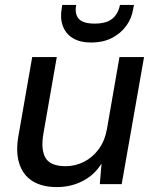

<svg xmlns="http://www.w3.org/2000/svg" viewBox="-20 -749 631 781"><path d="M211 12Q151 12 112 -12.5Q73 -37 58 -85Q43 -133 56 -202L111 -517H211L157 -208Q145 -141 165 -107Q185 -73 247 -73Q286 -73 321 -90.5Q356 -108 381 -141.5Q406 -175 415 -224L466 -517H566L475 0H386L393 -84Q365 -38 317 -13Q269 12 211 12ZM352 -576Q305 -576 276 -594Q247 -612 235.5 -643.5Q224 -675 231 -714L233 -729H290Q283 -693 300 -673Q317 -653 365 -653Q413 -653 437 -673Q461 -693 468 -729H525L522 -714Q516 -674 493 -643Q470 -612 434 -594Q398 -576 352 -576Z"/></svg>

Font: DM Sans 11pt Medium
Style: Italic
Weight: 500
Italic angle: -10°
Version: Version 4.004;gftools[0.9.30]